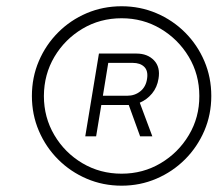

<svg xmlns="http://www.w3.org/2000/svg" viewBox="-20 -757 710 608"><path d="M365.1 -169Q306.1 -169 254.6 -191.1Q203.1 -213.1 164.1 -252.1Q125 -291.2 103 -342.7Q81 -394.2 81 -453.1Q81 -512.1 103 -563.6Q125 -615.1 163.9 -654.1Q202.8 -693.2 254.4 -715.2Q306.1 -737.2 365.1 -737.2Q423.7 -737.2 475.3 -715.2Q527 -693.2 566.1 -654.1Q605.1 -615.1 627.1 -563.6Q649.1 -512.1 649.1 -453.1Q649.1 -394.2 627 -342.7Q604.8 -291.2 565.7 -252.1Q526.6 -213.1 475.1 -191.1Q423.7 -169 365.1 -169ZM365.1 -207Q432.9 -207 488.8 -240.2Q544.7 -273.4 578.1 -329.4Q611.5 -385.3 611.2 -453.1Q611.2 -521.3 577.8 -577.1Q544.4 -632.8 488.6 -666Q432.9 -699.2 365.1 -699.2Q296.9 -699.2 241.1 -666Q185.4 -632.8 152.3 -577.1Q119.3 -521.3 119 -453.1Q119 -385.3 152 -329.4Q185 -273.4 240.9 -240.2Q296.9 -207 365.1 -207ZM250 -325.3 293.3 -587.4H412.3Q447.1 -587.4 467.7 -565.9Q488.3 -544.4 481.9 -507.5Q477.6 -480.5 461.5 -460.9Q445.3 -441.4 422.6 -431.8L462.4 -325.3H423.7L387.8 -424.4Q386 -424.4 384.6 -424.4H300.8L284.4 -325.3ZM305.8 -453.8H382.8Q407 -453.8 424.5 -468Q442.1 -482.2 445.7 -507.5Q449.6 -532.7 436.8 -545.3Q424 -557.9 400.2 -557.9H322.8Z"/></svg>

Font: Inter Extra Light  BETA
Style: Italic
Weight: 200
Italic angle: 9.39999°
Designer: Rasmus Andersson
Foundry: rsms
Version: Version 3.011;git-f93a4a705